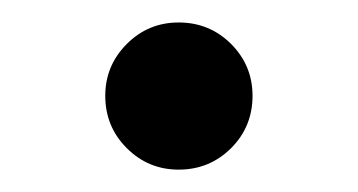

<svg xmlns="http://www.w3.org/2000/svg" viewBox="-20 -431 317 170"><path d="M138.2 -280.8Q111.3 -280.8 92.3 -299.8Q73.2 -318.8 73.2 -346.2Q73.2 -373 92.3 -392.1Q111.3 -411.1 138.2 -411.1Q165.5 -411.1 184.6 -392.1Q203.6 -373 203.6 -346.2Q203.6 -318.8 184.6 -299.8Q165.5 -280.8 138.2 -280.8Z"/></svg>

Font: Inter 17pt
Style: Regular
Weight: 400
Version: Version 4.001;git-66647c0bb